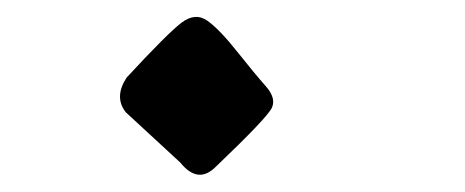

<svg xmlns="http://www.w3.org/2000/svg" viewBox="-20 -184 540 223"><path d="M189.5 4.9 126 -53.7Q112.3 -71.3 127 -93.8Q174.8 -145.5 190.9 -157.7Q207 -169.9 221.2 -159.7Q235.4 -149.4 255.9 -123.5Q276.4 -97.7 288.6 -84Q300.8 -70.3 295.9 -59.1Q291 -47.9 230.5 9.8Q210 30.3 189.5 4.9Z"/></svg>

Font: NaikaiFont
Style: Regular
Weight: 400
Version: Version 1.67